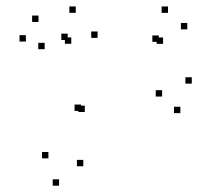

<svg xmlns="http://www.w3.org/2000/svg" viewBox="-20 -556 660 602"><path d="M241.2 -34.7V-54.7H221.2V-34.7ZM477.7 -424.8V-444.8H457.7V-424.8ZM491.3 -418.5V-438.5H471.3V-418.5ZM488.3 -253.3V-273.3H468.3V-253.3ZM545.5 -201.3V-221.3H525.5V-201.3ZM581.3 -293.8V-313.8H561.3V-293.8ZM567.2 -464V-484H547.2V-464ZM506.8 -515.7V-535.7H486.8V-515.7ZM245.8 -204.8V-224.8H225.8V-204.8ZM233.8 -208.2V-228.2H213.8V-208.2ZM286 -437.3V-457.3H266V-437.3ZM217.5 -515.8V-535.8H197.5V-515.8ZM100.7 -487.2V-507.2H80.7V-487.2ZM61.2 -425.8V-445.8H41.2V-425.8ZM120 -401.7V-421.7H100V-401.7ZM192.3 -430.5V-450.5H172.3V-430.5ZM203.5 -418.7V-438.7H183.5V-418.7ZM131.8 -59.5V-79.5H111.8V-59.5ZM165.2 26.2V6.2H145.2V26.2Z"/></svg>

Font: Monaspace Radon Dots Var
Style: Regular
Weight: 400
Designer: Riley Cran and the Lettermatic Team
Version: Version 1.100 (Monaspace Radon Dots)